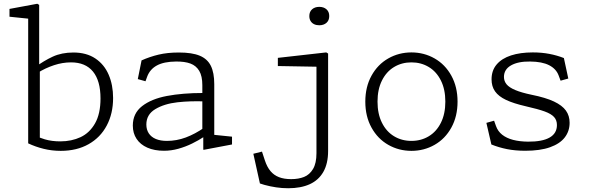

<svg xmlns="http://www.w3.org/2000/svg" viewBox="-20 -791 3140 1022"><path d="M130 -28V-716.5L152 -689.5L30.5 -702V-743.5L178.5 -771L188.5 -765V-426.5L192 -419.5V-34L159 -73Q182.5 -60 219 -49.2Q255.5 -38.5 301 -38.5Q361 -38.5 409 -61Q457 -83.5 486 -134.5Q515 -185.5 515 -267Q515 -361 475 -410Q435 -459 358 -459Q313 -459 267.5 -444Q222 -429 181 -403.5Q173 -398.5 164.5 -393V-431.5Q213 -467.5 260.8 -489.5Q308.5 -511.5 370.5 -511.5Q440 -511.5 487.5 -479.8Q535 -448 558.5 -393.2Q582 -338.5 582 -269.5Q582 -186.5 548.2 -122.8Q514.5 -59 451.5 -23.5Q388.5 12 303.5 12Q256 12 212.5 1.2Q169 -9.5 130 -28Z M1062 -68.5 1057 -79.5V-337.5Q1057 -386 1040.5 -413.8Q1024 -441.5 993.5 -452.8Q963 -464 917 -463.5Q852.5 -463 815 -442.5Q777.5 -422 763 -382L754.5 -358.5L713.5 -370L733.5 -469.5Q777 -489 824 -500.2Q871 -511.5 932.5 -511.5Q1002.5 -511.5 1043.2 -494.5Q1084 -477.5 1102.2 -440.8Q1120.5 -404 1120.5 -343V-50L1098 -75.5L1215 -63.5V-22L1067 6H1062ZM687 -122.5Q687 -187.5 736.2 -226Q785.5 -264.5 868.5 -280.2Q951.5 -296 1061 -296L1074.5 -251Q994.5 -254.5 924.2 -246.5Q854 -238.5 806.5 -210Q759 -181.5 759 -128Q759 -101 772 -81.2Q785 -61.5 809.5 -51.2Q834 -41 868.5 -41Q919.5 -41 968.8 -59.2Q1018 -77.5 1068.5 -112.5V-64.5Q1036.5 -43.5 1002.2 -26.8Q968 -10 929.5 0.8Q891 11.5 853 11.5Q802 11.5 764.5 -5Q727 -21.5 707 -51.8Q687 -82 687 -122.5Z M1389 193.5Q1390 194 1363.5 185.5L1328.5 27.5L1374.5 16L1390 63Q1401.5 98 1419.8 119.8Q1438 141.5 1465 152Q1492 162.5 1530 162.5Q1569 162.5 1598.5 150.8Q1628 139 1646.2 108.5Q1664.5 78 1664.5 24.5V-462.5L1686.5 -435.5L1459 -439.5V-483L1716.5 -512L1726.5 -506V12.5Q1726.5 79.5 1701.2 123.8Q1676 168 1628.8 189.5Q1581.5 211 1514 211Q1481 211 1449.8 206.2Q1418.5 201.5 1389 193.5ZM1626.5 -705.5Q1626.5 -728.5 1641.2 -741.5Q1656 -754.5 1679.5 -754.5Q1703 -754.5 1717.8 -741.5Q1732.5 -728.5 1732.5 -705.5Q1732.5 -682.5 1717.8 -669.5Q1703 -656.5 1679.5 -656.5Q1664 -656.5 1652 -662.2Q1640 -668 1633.2 -679.2Q1626.5 -690.5 1626.5 -705.5Z M1924.5 -250Q1924.5 -328.5 1957.5 -388.2Q1990.5 -448 2046.8 -480Q2103 -512 2170 -512Q2237 -512 2293.2 -480Q2349.5 -448 2382.5 -388.2Q2415.5 -328.5 2415.5 -250Q2415.5 -171.5 2382.5 -111.8Q2349.5 -52 2293.2 -20Q2237 12 2170 12Q2103 12 2046.8 -20Q1990.5 -52 1957.5 -111.8Q1924.5 -171.5 1924.5 -250ZM2350.5 -250Q2350.5 -315 2327 -362.2Q2303.5 -409.5 2262.5 -434.2Q2221.5 -459 2170 -459Q2118.5 -459 2077.5 -434.2Q2036.5 -409.5 2013 -362.2Q1989.5 -315 1989.5 -250Q1989.5 -185 2013 -137.8Q2036.5 -90.5 2077.5 -65.8Q2118.5 -41 2170 -41Q2221.5 -41 2262.5 -65.8Q2303.5 -90.5 2327 -137.8Q2350.5 -185 2350.5 -250Z M2595.5 -22 2569 -137 2610 -148.5 2620 -120.5Q2630 -92 2653.2 -73.8Q2676.5 -55.5 2711 -46.5Q2745.5 -37.5 2790.5 -37Q2866.5 -36.5 2905.5 -58.8Q2944.5 -81 2944.5 -125.5Q2944.5 -151.5 2929.2 -168.2Q2914 -185 2879 -197.8Q2844 -210.5 2778 -225.5Q2713 -240.5 2673.5 -259.2Q2634 -278 2615.2 -304.5Q2596.5 -331 2596.5 -368.5Q2596.5 -416 2623.8 -448Q2651 -480 2700.2 -496Q2749.5 -512 2816 -512Q2863 -512 2903.8 -504.2Q2944.5 -496.5 2981.5 -482L3005 -373L2964 -361.5L2953.5 -389.5Q2940.5 -424.5 2903 -443.8Q2865.5 -463 2802 -463.5Q2738 -464.5 2700.2 -443Q2662.5 -421.5 2662.5 -381.5Q2662.5 -359.5 2676.2 -342.5Q2690 -325.5 2722.5 -311.8Q2755 -298 2810 -286.5Q2884.5 -271.5 2928.5 -250.8Q2972.5 -230 2992.2 -202.5Q3012 -175 3012 -137.5Q3012 -93 2986.2 -59.5Q2960.5 -26 2907.8 -7.2Q2855 11.5 2776 11.5Q2723 11.5 2679 2.8Q2635 -6 2595.5 -22Z"/></svg>

Font: Monaspace Xenon Var ExtraLight
Style: Regular
Weight: 200
Designer: Riley Cran and the Lettermatic Team
Version: Version 1.200 (Monaspace Xenon Var)